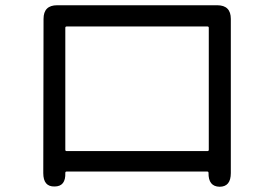

<svg xmlns="http://www.w3.org/2000/svg" viewBox="-20 -705 1040 732"><path d="M188 6Q145 7 145 -45L146 -633Q146 -685 198 -685H808Q860 -685 860 -633V-45Q860 7 817 7Q774 6 775 -46Q775 -51 770 -51H234Q229 -51 229 -46Q231 6 188 6ZM229 -134Q229 -129 234 -129H771Q776 -129 776 -134V-599Q776 -604 771 -604H234Q229 -604 229 -599Z"/></svg>

Font: Resource Han Rounded CN
Style: Regular
Weight: 400
Designer: Cyano Hao (round all glyphs); Ryoko NISHIZUKA  (kana, bopomofo & ideographs); Paul D. Hunt (Latin, Greek & Cyrillic); Sa
Foundry: Cyano Hao
Version: 0.990